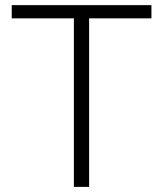

<svg xmlns="http://www.w3.org/2000/svg" viewBox="-20 -731 637 751"><path d="M572.3 -710.9V-659.2H328.6V0H269V-659.2H25.9V-710.9Z"/></svg>

Font: Vazirmatn RD UI ExtraLight
Style: Regular
Weight: 200
Designer: Saber Rastikerdar
Foundry: Saber Rastikerdar
Version: Version 33.003